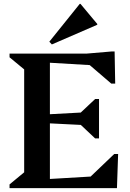

<svg xmlns="http://www.w3.org/2000/svg" viewBox="-20 -965 667 985"><path d="M29 0V-19L104 -81V-609L29 -671V-690H236V0ZM204 0V-45L543 -65V0ZM428 0V-43L566 -175H586L580 0ZM458 -321 198 -334V-377L458 -391ZM468 -255 382 -336V-376L468 -457H488V-255ZM543 -625 204 -645V-690H543ZM551 -536 424 -645V-690L553 -701H568L571 -536ZM246 -737 233 -751 389 -945H393L479 -842V-838Z"/></svg>

Font: Platypi Light Medium
Style: Regular
Weight: 500
Version: Version 1.200